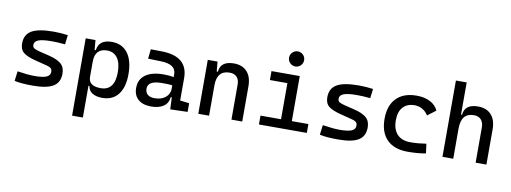

<svg xmlns="http://www.w3.org/2000/svg" viewBox="-72 -1167 4831 1815"><g transform="rotate(10 2344.0 -259.5)"><path d="M252.9 9.8Q194.3 9.8 152.6 6.3Q110.8 2.9 76.2 -4.9L87.9 -98.6Q139.2 -90.8 178.5 -86.9Q217.8 -83 252.9 -83Q331.5 -83 366.9 -98.4Q402.3 -113.8 402.3 -147.5Q402.3 -170.9 389.9 -182.4Q377.4 -193.8 351.6 -200.2L232.4 -230.5Q155.8 -250 119.9 -278.8Q84 -307.6 84 -366.2Q84 -451.2 149.2 -489.3Q214.4 -527.3 359.4 -527.3Q430.7 -527.3 496.1 -517.6L485.4 -427.7Q445.8 -431.6 415.5 -433.1Q385.3 -434.6 356.4 -434.6Q269.5 -434.6 230.5 -419.7Q191.4 -404.8 191.4 -371.1Q191.4 -348.6 207.5 -338.6Q223.6 -328.6 256.8 -320.3L352.5 -296.9Q434.1 -277.3 471.9 -244.6Q509.8 -211.9 509.8 -149.4Q509.8 -65.9 448.7 -28.1Q387.7 9.8 252.9 9.8Z M668 224.6V-517.6H761.7L770 -423.8H781.2Q794.4 -527.3 918 -527.3Q1017.1 -527.3 1071 -455.8Q1125 -384.3 1125 -253.9Q1125 -126.5 1071 -58.3Q1017.1 9.8 918.9 9.8Q860.4 9.8 823.5 -12.9Q786.6 -35.6 781.2 -80.1H771.5V224.6ZM888.7 -439.5Q771.5 -439.5 771.5 -310.5V-166Q771.5 -78.1 887.7 -78.1Q1022.5 -78.1 1022.5 -253.9Q1022.5 -342.8 987.5 -391.1Q952.6 -439.5 888.7 -439.5Z M1388.7 9.8Q1307.6 9.8 1263.2 -29.3Q1218.8 -68.4 1218.8 -139.6Q1218.8 -221.7 1280 -265.6Q1341.3 -309.6 1453.1 -309.6Q1508.8 -309.6 1550.8 -301.3V-325.2Q1550.8 -377 1514.4 -401.1Q1478 -425.3 1406.2 -427.2L1282.2 -430.7L1292 -522.5L1396.5 -521Q1524.9 -519 1587.2 -465.6Q1649.4 -412.1 1649.4 -309.6V-93.8L1737.3 -83V0L1571.3 4.9L1566.4 -109.4H1556.2Q1550.3 -49.8 1505.6 -20Q1460.9 9.8 1388.7 9.8ZM1405.3 -73.2Q1453.6 -73.2 1486.1 -89.8Q1518.6 -106.4 1534.7 -132.3Q1550.8 -158.2 1550.8 -185.5V-221.7Q1525.9 -225.6 1501.2 -226.1Q1476.6 -226.6 1451.2 -226.6Q1316.4 -226.6 1316.4 -149.4Q1316.4 -113.3 1339.6 -93.3Q1362.8 -73.2 1405.3 -73.2Z M1839.8 0V-517.6H1933.6L1941.9 -423.8H1953.1Q1961.9 -527.3 2089.8 -527.3Q2171.9 -527.3 2216.8 -477.5Q2261.7 -427.7 2261.7 -336.9V0H2158.2V-336.9Q2158.2 -383.8 2133.8 -409.2Q2109.4 -434.6 2065.4 -434.6Q1943.4 -434.6 1943.4 -291V0Z M2665 -599.6Q2635.3 -599.6 2614 -620.8Q2592.8 -642.1 2592.8 -671.9Q2592.8 -702.1 2614 -723.1Q2635.3 -744.1 2665 -744.1Q2695.3 -744.1 2716.3 -723.1Q2737.3 -702.1 2737.3 -671.9Q2737.3 -642.1 2716.3 -620.8Q2695.3 -599.6 2665 -599.6ZM2421.9 0V-85H2619.1V-431.6H2451.2V-517.6H2722.7V-85H2881.8V0Z M3182.6 9.8Q3124 9.8 3082.3 6.3Q3040.5 2.9 3005.9 -4.9L3017.6 -98.6Q3068.8 -90.8 3108.2 -86.9Q3147.5 -83 3182.6 -83Q3261.2 -83 3296.6 -98.4Q3332 -113.8 3332 -147.5Q3332 -170.9 3319.6 -182.4Q3307.1 -193.8 3281.2 -200.2L3162.1 -230.5Q3085.4 -250 3049.6 -278.8Q3013.7 -307.6 3013.7 -366.2Q3013.7 -451.2 3078.9 -489.3Q3144 -527.3 3289.1 -527.3Q3360.4 -527.3 3425.8 -517.6L3415 -427.7Q3375.5 -431.6 3345.2 -433.1Q3314.9 -434.6 3286.1 -434.6Q3199.2 -434.6 3160.2 -419.7Q3121.1 -404.8 3121.1 -371.1Q3121.1 -348.6 3137.2 -338.6Q3153.3 -328.6 3186.5 -320.3L3282.2 -296.9Q3363.8 -277.3 3401.6 -244.6Q3439.5 -211.9 3439.5 -149.4Q3439.5 -65.9 3378.4 -28.1Q3317.4 9.8 3182.6 9.8Z M3848.6 9.8Q3721.2 9.8 3651.6 -59.8Q3582 -129.4 3582 -259.8Q3582 -386.7 3650.1 -457Q3718.3 -527.3 3844.7 -527.3Q3920.4 -527.3 3974.4 -499.3Q4028.3 -471.2 4051.3 -419.9L3971.7 -359.9Q3949.7 -395.5 3915.5 -415Q3881.3 -434.6 3840.8 -434.6Q3769 -434.6 3729.2 -390.4Q3689.5 -346.2 3689.5 -264.6Q3689.5 -176.3 3733.9 -129.6Q3778.3 -83 3860.4 -83Q3899.4 -83 3937.7 -86.4Q3976.1 -89.8 4012.7 -95.7L4024.4 -4.9Q3981.9 3.9 3937 6.8Q3892.1 9.8 3848.6 9.8Z M4183.6 0V-732.4H4287.1V-423.8H4296.9Q4305.7 -527.3 4433.6 -527.3Q4515.6 -527.3 4560.5 -477.5Q4605.5 -427.7 4605.5 -336.9V0H4502V-336.9Q4502 -386.2 4477.5 -412.8Q4453.1 -439.5 4409.2 -439.5Q4287.1 -439.5 4287.1 -291V0Z"/></g></svg>

Font: Caskaydia Cove
Style: Regular
Weight: 400
Monospace: yes
Designer: Aaron Bell
Foundry: Saja Typeworks
Version: Version 4.300; ttfautohint (v1.8.3)